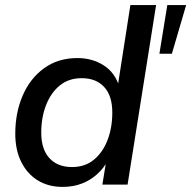

<svg xmlns="http://www.w3.org/2000/svg" viewBox="-20 -725 751 754"><path d="M226 9Q170 9 128.5 -16.5Q87 -42 63.5 -89Q40 -136 40 -200Q40 -282 69 -349.5Q98 -417 153 -457Q208 -497 284 -497Q342 -497 387 -468.5Q432 -440 449 -383L442 -384L492 -705H593L481 0H382L398 -98H406Q388 -65 361.5 -41Q335 -17 301 -4Q267 9 226 9ZM263 -69Q314 -69 349 -98Q384 -127 402.5 -175.5Q421 -224 421 -283Q421 -349 389 -383.5Q357 -418 301 -418Q250 -418 215 -389.5Q180 -361 161 -312.5Q142 -264 142 -204Q142 -139 174 -104Q206 -69 263 -69ZM606 -514 637 -705H711L655 -514Z"/></svg>

Font: Nunito Sans 12pt SemiBold
Style: Italic
Weight: 600
Italic angle: -9°
Designer: Vernon Adams
Foundry: Vernon Adams
Version: Version 3.101;gftools[0.9.27]